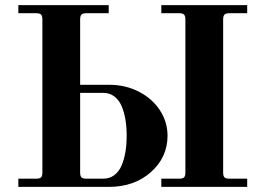

<svg xmlns="http://www.w3.org/2000/svg" viewBox="-20 -732 1040 752"><path d="M611.8 0V-32.2H682.1Q695.8 -32.2 700.9 -37.4Q706.1 -42.5 706.1 -56.2V-655.8Q706.1 -669.4 700.9 -674.8Q695.8 -680.2 682.1 -680.2H611.8V-711.9H948.2V-680.2H877.9Q864.3 -680.2 859.1 -674.8Q854 -669.4 854 -655.8V-56.2Q854 -42.5 859.1 -37.4Q864.3 -32.2 877.9 -32.2H948.2V0ZM51.8 0V-32.2H122.1Q135.7 -32.2 140.9 -37.4Q146 -42.5 146 -56.2V-655.8Q146 -669.4 140.9 -674.8Q135.7 -680.2 122.1 -680.2H51.8V-711.9H405.8V-680.2H317.9Q304.2 -680.2 299.1 -674.8Q293.9 -669.4 293.9 -655.8V-399.9H408.2Q471.2 -399.9 523.7 -373Q576.2 -346.2 606.2 -300.3Q636.2 -254.4 636.2 -200.2Q636.2 -116.2 571.3 -58.1Q506.3 0 405.8 0ZM293.9 -56.2Q293.9 -42.5 299.1 -37.4Q304.2 -32.2 317.9 -32.2H384.8Q409.2 -32.2 427.5 -45.9Q445.8 -59.6 456.1 -83.5Q466.3 -107.4 471.2 -136.5Q476.1 -165.5 476.1 -200.2Q476.1 -234.9 471.2 -263.9Q466.3 -293 456.1 -316.9Q445.8 -340.8 427.5 -354.5Q409.2 -368.2 384.8 -368.2H293.9Z"/></svg>

Font: Flanker Steampunk
Style: Bold
Weight: 700
Designer: Alexey Kryukov, Leonardo Di Lena
Foundry: Alexey Kryukov, Leonardo Di Lena
Version: 1.210